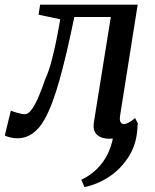

<svg xmlns="http://www.w3.org/2000/svg" viewBox="-50 -566 642 797"><path d="M448.5 -86Q445.5 -66 450.8 -58.5Q456 -51 463 -51Q472 -51 483.5 -56.8Q495 -62.5 511 -76L523 -51.5Q522 -50 521 -48.5Q520 26 486.8 80.2Q453.5 134.5 403.2 167.5Q353 200.5 300.5 210.5L287.5 180Q338 156.5 372 113Q406 69.5 418.5 9Q411 10 404 10Q371 10 352.5 -6.8Q334 -23.5 340 -60L410 -495.5H258.5Q226 -336.5 196.5 -232Q167 -127.5 135 -70.5Q114 -32.5 85.5 -12.2Q57 8 21.5 8Q7 8 -10 3.8Q-27 -0.5 -30 -4L-5 -107Q0 -104 20.5 -98Q41 -92 53 -92Q68.5 -92 83.8 -114.5Q99 -137 112.8 -170.8Q126.5 -204.5 138.5 -239Q152 -268.5 163.5 -311.2Q175 -354 184.2 -400.5Q193.5 -447 200 -486L110 -505L116.5 -546.5H521.5Z"/></svg>

Font: Merriweather Text Regular
Style: Italic
Weight: 400
Italic angle: -7.8°
Designer: Eben Sorkin
Foundry: Eben Sorkin
Version: Version 2.100; ttfautohint (v1.7.19-72a1) -l 8 -r 50 -G 200 